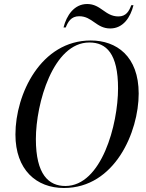

<svg xmlns="http://www.w3.org/2000/svg" viewBox="-20 -927 730 958"><path d="M530 -785C595 -785 631 -841 646 -901H635C624 -871 609 -845 571 -845C504 -845 484 -907 415 -907C350 -907 312 -850 297 -790H308C319 -817 334 -846 375 -846C441 -846 460 -785 530 -785ZM299 11C553 11 672 -269 672 -460C672 -647 561 -725 433 -725C184 -725 57 -458 57 -256C57 -80 161 11 299 11ZM306 1C223 1 159 -56 159 -233C159 -411 245 -715 426 -715C511 -715 569 -659 569 -486C569 -306 487 1 306 1Z"/></svg>

Font: Noto Serif Display SemiCondensed
Style: Italic
Weight: 400
Width: 4
Italic angle: -12°
Designer: Monotype Design Team
Foundry: Monotype Imaging Inc.
Version: Version 2.009